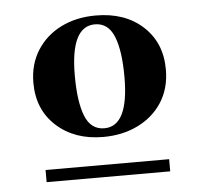

<svg xmlns="http://www.w3.org/2000/svg" viewBox="-40 -769 556 527"><g transform="rotate(-5 238.0 -505.0)"><path d="M234 -393Q155.5 -393 105.5 -438.2Q55.5 -483.5 55.5 -557.5Q55.5 -608.5 79.8 -646.8Q104 -685 146 -706Q188 -727 242 -727Q322 -727 371.5 -681.8Q421 -636.5 421 -562.5Q421 -511 396.8 -473Q372.5 -435 330 -414Q287.5 -393 234 -393ZM239 -416.5Q306 -416.5 306 -552Q306 -625 290 -664Q274 -703 237.5 -703Q170.5 -703 170.5 -568Q170.5 -495 186.2 -455.8Q202 -416.5 239 -416.5ZM68 -283V-316.5H408.5V-283Z"/></g></svg>

Font: Newsreader Display SemiBold
Style: Regular
Weight: 600
Designer: Hugues Gentile
Foundry: Production Type
Version: Version 1.001